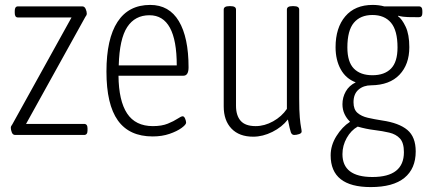

<svg xmlns="http://www.w3.org/2000/svg" viewBox="-20 -549 1757 781"><path d="M42 0Q32 0 28 -10.5Q24 -21 24 -29Q24 -33 25.5 -36Q27 -39 30 -43L271 -478H53Q40 -478 40 -496V-505Q40 -523 53 -523H315Q324 -523 328.5 -512.5Q333 -502 333 -494Q333 -490 331.5 -487Q330 -484 327 -480L86 -45H322Q336 -45 336 -27V-18Q336 0 322 0Z M601 6Q506 6 459.5 -59Q413 -124 413 -258Q413 -391 458 -460Q503 -529 591 -529Q668 -529 707.5 -463Q747 -397 747 -275Q747 -241 726 -241H462Q463 -139 497 -87.5Q531 -36 602 -36Q638 -36 662.5 -46Q687 -56 702 -66Q717 -76 723 -76Q729 -76 733 -66.5Q737 -57 737 -50Q737 -42 718.5 -28.5Q700 -15 669.5 -4.5Q639 6 601 6ZM463 -283H699Q699 -487 588 -487Q529 -487 497.5 -439Q466 -391 463 -283Z M1010 7Q953 7 921.5 -26Q890 -59 890 -116V-510Q890 -524 913 -524H918Q940 -524 940 -510V-119Q940 -79 959 -57.5Q978 -36 1020 -36Q1056 -36 1091 -55.5Q1126 -75 1147 -106V-510Q1147 -524 1169 -524H1175Q1197 -524 1197 -510V-149Q1197 -98 1199.5 -71Q1202 -44 1204.5 -31.5Q1207 -19 1207 -14Q1207 -7 1196.5 -3.5Q1186 0 1177 0Q1167 0 1163 -11Q1159 -22 1151 -63Q1127 -32 1088 -12.5Q1049 7 1010 7Z M1488 212Q1325 212 1325 83Q1325 42 1348.5 4.5Q1372 -33 1403 -53V-55Q1390 -67 1381.5 -85Q1373 -103 1373 -125Q1373 -153 1386.5 -177Q1400 -201 1427 -214Q1387 -229 1366 -267Q1345 -305 1345 -357Q1345 -436 1384.5 -482.5Q1424 -529 1496 -529Q1521 -529 1543 -523H1684Q1698 -523 1698 -505V-496Q1698 -479 1684 -479Q1661 -479 1639.5 -479.5Q1618 -480 1600 -485L1599 -483Q1615 -472 1630 -440.5Q1645 -409 1645 -357Q1645 -287 1605 -245Q1565 -203 1490 -202Q1459 -202 1438.5 -184.5Q1418 -167 1418 -133Q1418 -104 1434 -90Q1450 -76 1476 -70Q1502 -64 1534 -59Q1603 -49 1637 -20.5Q1671 8 1671 67Q1671 137 1625 174.5Q1579 212 1488 212ZM1495 -243Q1544 -243 1570.5 -270Q1597 -297 1597 -356Q1597 -425 1570.5 -456.5Q1544 -488 1495 -488Q1446 -488 1419.5 -456.5Q1393 -425 1393 -356Q1393 -297 1419.5 -270Q1446 -243 1495 -243ZM1495 171Q1623 171 1623 70Q1623 32 1607 14.5Q1591 -3 1563.5 -9.5Q1536 -16 1503 -20Q1470 -24 1435 -34Q1408 -19 1390.5 12Q1373 43 1373 78Q1373 171 1495 171Z"/></svg>

Font: Asap Condensed ExtraLight
Style: Regular
Weight: 200
Width: 3
Designer: Pablo Cosgaya
Foundry: Omnibus-Type
Version: Version 3.001; ttfautohint (v1.8.4.7-5d5b)